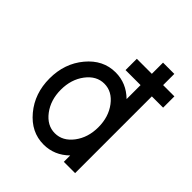

<svg xmlns="http://www.w3.org/2000/svg" viewBox="-184 -759 882 882"><g transform="rotate(45 256.5 -318.0)"><path d="M244.1 -63.5Q294.9 -63.5 330.6 -110.6Q366.2 -157.7 366.2 -224.6Q366.2 -291.5 330.6 -338.6Q294.9 -385.7 244.1 -385.7Q193.4 -385.7 157.7 -338.6Q122.1 -291.5 122.1 -224.6Q122.1 -157.7 157.7 -110.6Q193.4 -63.5 244.1 -63.5ZM244.1 9.8Q163.1 9.8 106 -58.8Q48.8 -127.4 48.8 -224.6Q48.8 -321.8 106 -390.4Q163.1 -459 244.1 -459Q314 -459 366.2 -407.7V-498.5H268.6V-571.8H366.2V-644.5H439.5V-571.8H512.7V-498.5H439.5V0H366.2V-41.5Q314 9.8 244.1 9.8Z"/></g></svg>

Font: Catrinity
Style: Regular
Weight: 400
Designer: Alexander Lange
Foundry: High-Logic / Made with FontCreator
Version: Version 2.090;May 20, 2024;FontCreator 15.0.0.2974 64-bit